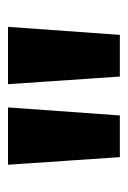

<svg xmlns="http://www.w3.org/2000/svg" viewBox="60 -793 319 479"><g transform="rotate(-90 219.5 -553.5)"><path d="M48 -693H191L171 -414H67ZM249 -693H392L372 -414H268Z"/></g></svg>

Font: Statis Sans
Style: Bold
Weight: 700
Designer: bBox Type GmbH
Foundry: bBox Type GmbH
Version: Version 1.000